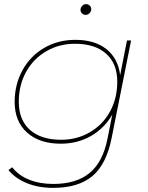

<svg xmlns="http://www.w3.org/2000/svg" viewBox="-20 -713 717 930"><path d="M615 -517 521 -46Q496 82 428 139.5Q360 197 237 197Q167 197 111 174.5Q55 152 21 111L39 97Q70 137 121.5 157.5Q173 178 238 178Q350 178 414.5 124.5Q479 71 501 -43L524 -158Q486 -92 421 -54.5Q356 -17 274 -17Q171 -17 111 -71Q51 -125 51 -219Q51 -304 89 -373Q127 -442 194 -481Q261 -520 345 -520Q439 -520 495.5 -475Q552 -430 562 -349L595 -517ZM548 -317Q548 -405 494 -453Q440 -501 343 -501Q266 -501 203.5 -464.5Q141 -428 106 -364Q71 -300 71 -220Q71 -132 125 -84Q179 -36 276 -36Q353 -36 415.5 -72.5Q478 -109 513 -173Q548 -237 548 -317ZM370 -665Q370 -676 378 -684.5Q386 -693 397 -693Q407 -693 414.5 -686Q422 -679 422 -669Q422 -658 414 -649.5Q406 -641 395 -641Q385 -641 377.5 -648Q370 -655 370 -665Z"/></svg>

Font: Montserrat Alternates Thin
Style: Italic
Weight: 250
Italic angle: -11.3°
Designer: Julieta Ulanovsky
Foundry: Julieta Ulanovsky
Version: Version 7.200